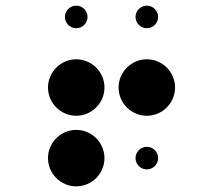

<svg xmlns="http://www.w3.org/2000/svg" viewBox="-20 -610 790 680"><path d="M210 -550C210 -528 228 -510 250 -510C272 -510 290 -528 290 -550C290 -572 272 -590 250 -590C228 -590 210 -572 210 -550ZM150 -300C150 -245 195 -200 250 -200C305 -200 350 -245 350 -300C350 -355 305 -400 250 -400C195 -400 150 -355 150 -300ZM150 -50C150 5 195 50 250 50C305 50 350 5 350 -50C350 -105 305 -150 250 -150C195 -150 150 -105 150 -50ZM460 -550C460 -528 478 -510 500 -510C522 -510 540 -528 540 -550C540 -572 522 -590 500 -590C478 -590 460 -572 460 -550ZM400 -300C400 -245 445 -200 500 -200C555 -200 600 -245 600 -300C600 -355 555 -400 500 -400C445 -400 400 -355 400 -300ZM460 -50C460 -28 478 -10 500 -10C522 -10 540 -28 540 -50C540 -72 522 -90 500 -90C478 -90 460 -72 460 -50Z"/></svg>

Font: APH Braille Shadows
Style: Regular
Weight: 400
Designer: M R Gray
Version: Version 1.1